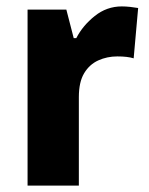

<svg xmlns="http://www.w3.org/2000/svg" viewBox="-20 -579 464 599"><path d="M360 -559Q372 -559 386 -557.5Q400 -556 411 -554L397 -397Q378 -403 346 -403Q314 -403 286.5 -390.5Q259 -378 242.5 -350.5Q226 -323 226 -276V0H66V-549H187L210 -460H218Q238 -499 275.5 -529Q313 -559 360 -559Z"/></svg>

Font: Noto Sans Arabic SemCond ExtBd
Style: Regular
Weight: 800
Width: 4
Designer: Monotype Design Team, Nadine Chahine, Nizar Qandah and Khaled Hosny
Foundry: Monotype Imaging Inc.
Version: Version 2.012; ttfautohint (v1.8.4.7-5d5b)